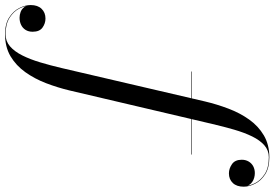

<svg xmlns="http://www.w3.org/2000/svg" viewBox="-384 -620 1060 741"><g transform="rotate(90 145.5 -250.0)"><path d="M-92 260Q-132.5 260 -157.2 244Q-182 228 -193.5 205Q-205 182 -205 161Q-205 134 -190.5 119Q-176 104 -153 104Q-134 104 -118 115.5Q-102 127 -102 153.5Q-102 169.5 -109.2 181Q-116.5 192.5 -128.8 198.2Q-141 204 -156 204Q-167 204 -178 200Q-189 196 -196.5 186.5Q-204 177 -204 161H-203Q-203 182 -191.8 204.5Q-180.5 227 -156 242.5Q-131.5 258 -92 258Q-65.5 258 -45.8 241Q-26 224 -10.8 193.8Q4.5 163.5 16.2 124.2Q28 85 38.5 40L167 -511.5Q178 -558 194.8 -602.2Q211.5 -646.5 236.8 -682Q262 -717.5 298 -738.8Q334 -760 382.5 -760Q423 -760 448 -744Q473 -728 484.5 -705Q496 -682 496 -661Q496 -634 481.8 -619Q467.5 -604 444.5 -604Q426 -604 409 -615.8Q392 -627.5 392 -653.5Q392 -668.5 398.8 -680Q405.5 -691.5 417.2 -697.8Q429 -704 443.5 -704Q452.5 -704 461.5 -701.5Q470.5 -699 478 -693.8Q485.5 -688.5 490.2 -680.5Q495 -672.5 495 -661H494Q494 -681 483 -703.5Q472 -726 447.5 -742Q423 -758 382.5 -758Q356 -758 336.5 -741Q317 -724 302.2 -694Q287.5 -664 276 -624.5Q264.5 -585 254 -540L124.5 11.5Q113.5 57.5 96.5 101.8Q79.5 146 54 181.8Q28.5 217.5 -7.2 238.8Q-43 260 -92 260ZM51.5 -458V-460H372V-458Z"/></g></svg>

Font: Bodoni Moda 96pt
Style: Italic
Weight: 400
Italic angle: -13°
Version: Version 2.004